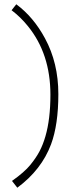

<svg xmlns="http://www.w3.org/2000/svg" viewBox="-20 -772 333 898"><path d="M56.2 -752Q136.7 -692.4 190.4 -592.8Q252.9 -477.5 252.9 -332Q252.9 -189 218.8 -97.2Q174.3 22 61 106L36.1 74.2Q94.2 33.2 121.8 -0.7Q149.4 -34.7 165.3 -65.2Q181.2 -95.7 192.4 -134.3Q215.8 -214.8 215.8 -329.1Q215.8 -520.5 110.4 -649.9Q76.7 -691.9 34.2 -724.1Z"/></svg>

Font: Smokum
Style: Regular
Weight: 400
Designer: Astigmatic (AOETI)
Foundry: Astigmatic (AOETI)
Version: Version 1.001